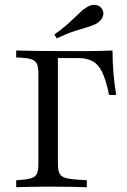

<svg xmlns="http://www.w3.org/2000/svg" viewBox="-20 -782 529 802"><path d="M47.6 0V-29Q87.9 -31.5 107.7 -36.7Q127.4 -41.9 133.9 -56Q140.3 -70.2 140.3 -98.4V-472.6Q140.3 -501.6 133.9 -515.7Q127.4 -529.8 107.7 -535.5Q87.9 -541.1 47.6 -541.9V-571Q121.8 -568.5 285.5 -568.5Q314.5 -568.5 343.5 -568.5Q372.6 -568.5 400 -569.4Q427.4 -570.2 450 -571Q450 -521.8 454 -475.4Q458.1 -429 465.3 -385.5H435.5Q423.4 -445.2 407.7 -478.6Q391.9 -512.1 367.7 -525.8Q343.5 -539.5 305.6 -539.5H221.8V-98.4Q221.8 -69.4 229.8 -55.2Q237.9 -41.1 263.7 -36.3Q289.5 -31.5 342.7 -29V0Q310.5 -0.8 273 -1.6Q235.5 -2.4 182.3 -2.4Q138.7 -2.4 105.2 -1.6Q71.8 -0.8 47.6 0ZM216.9 -621.8 207.3 -637.9Q237.9 -659.7 258.1 -677.4Q278.2 -695.2 292.3 -708.9Q306.5 -722.6 318.1 -733.5Q329.8 -744.4 343.5 -752.4Q362.9 -764.5 380.6 -761.3Q398.4 -758.1 407.3 -742.7Q415.3 -729 409.3 -712.5Q403.2 -696 383.9 -683.9Q367.7 -675 346.4 -669Q325 -662.9 293.5 -652.8Q262.1 -642.7 216.9 -621.8Z"/></svg>

Font: Playfair
Style: Regular
Weight: 400
Designer: Claus Eggers Sørensen
Foundry: Claus Eggers Sørensen
Version: Version 2.001;gftools[0.9.30]